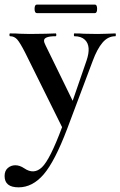

<svg xmlns="http://www.w3.org/2000/svg" viewBox="-59 -531 522 832"><path d="M182.1 -374Q131.8 -374 131.8 -355Q131.8 -347.2 138.2 -335L255.9 -94.2L315.9 -268.1Q337.4 -331.1 309.1 -358.4Q293 -374 263.2 -374Q261.2 -374 261.2 -380.1Q261.2 -386.2 263.2 -386.2Q290 -386.2 304.2 -384.8L363.8 -383.8L403.8 -384.8Q416 -385.7 440.9 -386.2Q442.9 -386.2 442.9 -380.1Q442.9 -374 440.9 -374Q408.7 -374 385.3 -346.4Q361.8 -318.8 342.8 -267.1L231.9 27.8Q178.7 168 130.4 224.4Q82 280.8 21.5 280.8Q-39.1 280.8 -39.1 231.9Q-39.1 209 -25.1 197Q-11.2 185.1 7.6 185.1Q26.4 185.1 45.9 198.2Q87.9 227.1 122.8 193.8Q157.7 160.6 210 20L49.8 -303.2Q27.8 -346.2 15.4 -360.1Q2.9 -374 -15.1 -374Q-18.1 -374 -18.1 -380.1Q-18.1 -386.2 -15.1 -386.2Q12.7 -386.2 27.8 -384.8L69.8 -383.8L139.2 -384.8Q155.3 -385.7 182.1 -386.2Q185.1 -386.2 185.1 -380.1Q185.1 -374 182.1 -374ZM352.1 -511.2Q361.8 -511.2 361.8 -492.7Q361.8 -474.1 352.1 -474.1H101.1Q90.8 -474.1 90.8 -492.7Q90.8 -511.2 101.1 -511.2Z"/></svg>

Font: Cormorant-Bold
Style: Bold
Weight: 700
Designer: Christian Thalmann (Catharsis Fonts)
Version: Version 3.000